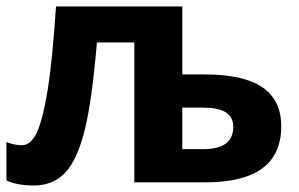

<svg xmlns="http://www.w3.org/2000/svg" viewBox="-20 -566 928 596"><path d="M618.2 0C774.9 0 853 -58.1 853 -173.8C853 -281.7 776.9 -335 615.2 -335H545.9V-545.9H153.8C146.5 -437 138.2 -351.1 128.4 -289.1C118.2 -226.6 106.9 -182.1 94.7 -155.3C82 -128.4 66.4 -115.2 47.9 -115.2C31.7 -115.2 16.1 -118.7 0 -125V-5.9C22 4.4 50.3 9.8 85 9.8C125.5 9.8 158.2 -3.9 183.1 -30.8C208 -57.6 227.5 -101.1 242.7 -161.1C257.8 -221.2 270.5 -312 280.8 -434.1H397V0ZM704.1 -171.9C704.1 -126 672.9 -103 610.8 -103H545.9V-231.9H608.9C671.9 -231.9 704.1 -214.4 704.1 -171.9Z"/></svg>

Font: Noto Reveo Sans
Style: Bold
Weight: 700
Designer: Monotype Design team
Foundry: Monotype Imaging Inc.
Version: Version 1.04